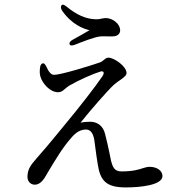

<svg xmlns="http://www.w3.org/2000/svg" viewBox="-20 -803 790 839"><path d="M166 -526C160 -524 156 -518 155 -507C153 -493 153 -480 157 -467C165 -440 197 -400 234 -400C246 -400 253 -405 262 -413C268 -418 276 -425 283 -429C324 -453 390 -482 418 -490C432 -495 439 -486 427 -469C395 -422 325 -332 269 -265C244 -234 213 -197 184 -162C166 -142 149 -121 138 -109C115 -82 100 -64 100 -30C100 -10 114 4 132 4C150 4 163 -9 173 -23C180 -34 185 -42 191 -53C218 -98 254 -159 290 -199C312 -226 333 -237 356 -237C376 -237 387 -220 392 -192C395 -172 398 -147 401 -125L407 -86C418 -12 445 16 530 16C594 16 690 6 690 -34C690 -56 667 -74 634 -74C623 -74 614 -71 604 -68C586 -62 561 -54 511 -54C482 -54 471 -68 462 -116C461 -122 459 -129 458 -136C452 -163 446 -193 439 -218C431 -253 405 -271 374 -271C362 -271 346 -270 332 -267C374 -320 448 -405 478 -433C489 -442 497 -448 505 -453C520 -464 533 -473 533 -484C533 -513 479 -551 454 -551C445 -551 441 -547 435 -542C430 -538 423 -532 416 -530C370 -514 246 -476 216 -476C204 -476 193 -488 183 -511C177 -523 172 -528 166 -526ZM251 -757C293 -696 345 -677 371 -671C351 -659 323 -643 297 -629C286 -623 282 -616 284 -610C286 -603 294 -603 306 -607C341 -621 392 -641 419 -644C432 -645 443 -644 454 -644H472C496 -644 505 -658 505 -670C505 -700 471 -724 443 -724C437 -724 432 -723 426 -722C418 -720 408 -718 394 -719C354 -721 315 -738 271 -774C260 -783 253 -785 249 -780C245 -775 245 -767 251 -757Z"/></svg>

Font: 寒蝉锦书宋 CompactLight
Style: Bold
Weight: 400
Width: 4
Designer: 寒蝉锦书宋{Warren} 思源宋体{Ryoko NISHIZUKA 西塚涼子 (kana & ideographs); Frank Grießhammer (Latin, Greek & Cyrillic); Wenlong ZHANG 
Foundry: Adobe & ChillType
Version: Version 2.000;Glyphs 3.1.1 (3135)